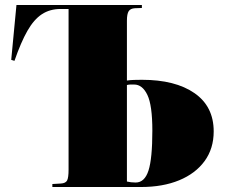

<svg xmlns="http://www.w3.org/2000/svg" viewBox="-20 -750 902 770"><path d="M190 0V-12L224 -14Q243 -15 249 -26Q255 -37 255 -70V-714H223Q180 -714 148 -693Q116 -672 90 -626.5Q64 -581 38 -506L25 -510L46 -730H549V-718L521 -717Q503 -716 496 -705Q489 -694 489 -667V-427Q502 -429 518 -429.5Q534 -430 549 -430Q683 -430 760 -376.5Q837 -323 837 -223Q837 -154 800.5 -104Q764 -54 698.5 -27Q633 0 545 0ZM489 -22Q505 -18 524 -18Q560 -18 575.5 -66Q591 -114 591 -226Q591 -328 571 -369.5Q551 -411 518 -411Q511 -411 503.5 -411Q496 -411 489 -409Z"/></svg>

Font: Literata 72pt Black
Style: Regular
Weight: 900
Designer: Latin by Veronika Burian and Jose Scaglione. Greek by Irene Vlachou. Cyrillic by Vera Evstafieva.
Foundry: TypeTogether
Version: Version 3.002